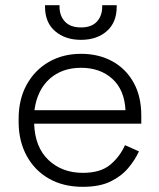

<svg xmlns="http://www.w3.org/2000/svg" viewBox="-20 -708 614 742"><path d="M52 -237V-249Q52 -324 83 -380.5Q114 -437 168.5 -468.5Q223 -500 293 -500Q361 -500 413.5 -471.5Q466 -443 496 -389.5Q526 -336 526 -262V-230H112Q115 -139 167.5 -89.5Q220 -40 300 -40Q368 -40 405.5 -71Q443 -102 463 -147L517 -123Q502 -90 475.5 -58.5Q449 -27 407 -6.5Q365 14 300 14Q225 14 169.5 -17.5Q114 -49 83 -106Q52 -163 52 -237ZM465 -282Q461 -361 414 -403.5Q367 -446 293 -446Q220 -446 172 -403.5Q124 -361 113 -282ZM154 -682V-688H210V-682Q210 -647 231 -624.5Q252 -602 293 -602Q334 -602 354.5 -624.5Q375 -647 375 -682V-688H431V-682Q431 -621 392.5 -587.5Q354 -554 293 -554Q232 -554 193 -587.5Q154 -621 154 -682Z"/></svg>

Font: Space Grotesk Frontify Light
Style: Regular
Weight: 300
Designer: Florian Karsten
Version: Version 2.000